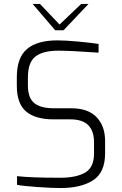

<svg xmlns="http://www.w3.org/2000/svg" viewBox="-20 -944 615 970"><path d="M66 -10V-54Q138 -46 284 -46Q365 -46 410 -72Q455 -98 455 -169V-225Q455 -282 426 -311.5Q397 -341 335 -341H250Q159 -341 112 -380.5Q65 -420 65 -511V-554Q65 -653 116.5 -696.5Q168 -740 270 -740Q311 -740 375.5 -734Q440 -728 478 -722V-678Q333 -688 275 -688Q197 -688 159 -658.5Q121 -629 121 -552V-513Q121 -449 153.5 -423Q186 -397 251 -397H340Q425 -397 468 -352Q511 -307 511 -231V-170Q511 -72 450 -33Q389 6 286 6Q242 6 170.5 1Q99 -4 66 -10ZM145 -924H182L281 -820L390 -924H427L301 -791H259Z"/></svg>

Font: Exo Light
Style: Regular
Weight: 300
Designer: Natanael Gama
Foundry: Natanael Gama
Version: Version 1.500; ttfautohint (v1.6)